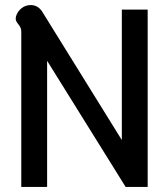

<svg xmlns="http://www.w3.org/2000/svg" viewBox="-20 -738 658 758"><path d="M64 -612Q64 -623 60.5 -630Q57 -637 51 -644Q42 -655 42 -664Q42 -669 43 -673Q49 -693 65 -705.5Q81 -718 101 -718Q129 -718 146 -693L461 -185V-700H563V0H476L166 -498V0H64Z"/></svg>

Font: Niramit Medium
Style: Regular
Weight: 500
Designer: Katatrad Aksorn Co.,Ltd.
Foundry: Cadson Demak Co.,Ltd.
Version: Version 1.000; ttfautohint (v1.6)